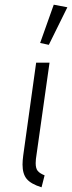

<svg xmlns="http://www.w3.org/2000/svg" viewBox="-20 -790 307 818"><path d="M191 -523 136 -134Q134 -122 133 -112.5Q132 -103 132 -95Q132 -72 141 -61.5Q150 -51 170 -43L157 8Q112 -6 94 -27.5Q76 -49 76 -89Q76 -105 79 -128L134 -523ZM151 -607 209 -770 267 -759 188 -599Z"/></svg>

Font: Glekhifnjqigglhiwekvrgaqftz
Style: Regular
Weight: 300
Italic angle: -8°
Designer: Carrois Corporate & Edenspiekermann
Foundry: Carrois Corporate GbR & Edenspiekermann AG
Version: Version 2.001